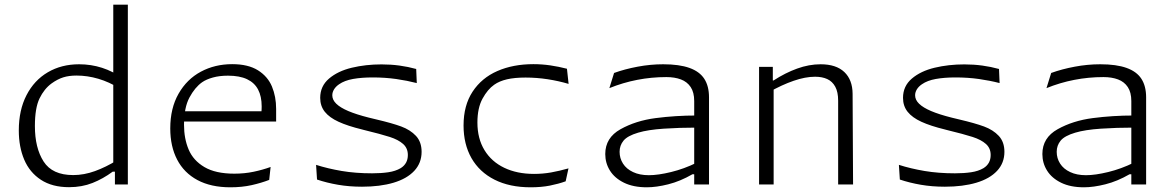

<svg xmlns="http://www.w3.org/2000/svg" viewBox="-20 -785 5000 817"><path d="M462 -765H524V0H469V-68L462 -75ZM316.5 -511.5Q367.5 -511.5 414.2 -496.5Q461 -481.5 499.5 -453L487.5 -409.5Q445 -436 398.5 -449.8Q352 -463.5 305.5 -463.5Q273.5 -463.5 249 -455.8Q224.5 -448 199.5 -430Q168 -407 148.2 -366.2Q128.5 -325.5 128.5 -248.5Q128.5 -155.5 165.5 -97.8Q202.5 -40 291.5 -40Q337.5 -40 384.2 -57Q431 -74 477 -102.5L474 -54.5H459.5Q419 -24.5 373.8 -6.5Q328.5 11.5 274 11.5Q202 11.5 154 -20Q106 -51.5 83 -105.8Q60 -160 60 -230Q60 -316.5 92.8 -380Q125.5 -443.5 183.5 -477.5Q241.5 -511.5 316.5 -511.5Z M763 -254.5Q763 -195 782.8 -148.5Q802.5 -102 850 -74Q897.5 -46 977 -46Q1020 -46 1058.5 -54Q1097 -62 1131.5 -74.5L1125.5 -19.5Q1092 -6.5 1050.8 2.8Q1009.5 12 960.5 12Q877.5 12 820.2 -18.8Q763 -49.5 733.8 -105.8Q704.5 -162 704.5 -238.5Q704.5 -324.5 739.8 -386.2Q775 -448 834.8 -480Q894.5 -512 968 -512Q1036 -512 1077.8 -485.8Q1119.5 -459.5 1137.2 -416.8Q1155 -374 1155 -321.5V-268H756.5V-311.5H1109L1089 -282.5Q1091 -294 1092.2 -306Q1093.5 -318 1093.5 -332Q1093.5 -375 1078.2 -404Q1063 -433 1031.2 -448Q999.5 -463 950 -463Q914 -463 886 -455.2Q858 -447.5 840 -435Q809.5 -413.5 786.2 -370.2Q763 -327 763 -254.5Z M1751 -491.5 1753.5 -431.5Q1713 -442 1665.8 -448.8Q1618.5 -455.5 1565.5 -455.5Q1518.5 -455.5 1482.2 -449Q1446 -442.5 1423 -426.5Q1409 -417 1401.5 -404.8Q1394 -392.5 1394 -379.5Q1394 -360 1411 -343.5Q1428 -327 1462 -312.5Q1496 -298 1549.5 -284.5L1582.5 -276.5Q1648.5 -261 1687.2 -246.8Q1726 -232.5 1750 -206.8Q1774 -181 1774 -139Q1774 -91.5 1742.8 -58Q1711.5 -24.5 1654.5 -7.5Q1597.5 9.5 1520.5 9.5Q1466 9.5 1418.2 1.2Q1370.5 -7 1329 -21L1325 -83.5Q1375 -67.5 1434 -57.5Q1493 -47.5 1563.5 -47.5Q1601.5 -47.5 1632.2 -52Q1663 -56.5 1685 -69.5L1686.5 -70.5Q1700.5 -79.5 1708 -93.2Q1715.5 -107 1715.5 -125.5Q1715.5 -154.5 1695.2 -172.5Q1675 -190.5 1638.8 -202.2Q1602.5 -214 1526.5 -232.5Q1524 -233.5 1521 -234Q1459.5 -249 1420.8 -266.8Q1382 -284.5 1362.2 -309.2Q1342.5 -334 1342.5 -368.5Q1342.5 -418.5 1380 -450.5Q1417.5 -482.5 1476.8 -496.8Q1536 -511 1603.5 -511Q1643.5 -511 1680 -506Q1716.5 -501 1751 -491.5Z M2392.5 -492.5 2399.5 -428Q2357.5 -440.5 2310.5 -447.8Q2263.5 -455 2216.5 -455Q2169.5 -455 2137.2 -447.5Q2105 -440 2083 -424.5Q2055 -405 2033.2 -365.2Q2011.5 -325.5 2011.5 -263.5Q2011.5 -195.5 2041.5 -146.2Q2071.5 -97 2125.8 -71Q2180 -45 2252.5 -45Q2289.5 -45 2324.8 -51.2Q2360 -57.5 2399 -68.5L2387 -13.5Q2356.5 -2.5 2319.8 4.8Q2283 12 2238 12Q2148.5 12 2084.2 -20.5Q2020 -53 1986.2 -112.2Q1952.5 -171.5 1952.5 -251Q1952.5 -336.5 1991 -395Q2029.5 -453.5 2096.5 -482.8Q2163.5 -512 2249.5 -512Q2286 -512 2321.8 -506.8Q2357.5 -501.5 2392.5 -492.5Z M2934 0V-355Q2934 -392 2919 -414.5Q2904 -437 2877.5 -447Q2851 -457 2815.5 -457Q2752 -457 2691.5 -445.2Q2631 -433.5 2573 -410L2593 -474.5Q2638.5 -491 2693 -501.2Q2747.5 -511.5 2802 -511.5Q2870.5 -511.5 2913.8 -496Q2957 -480.5 2977 -449.5Q2997 -418.5 2997 -371V0ZM2695.5 -220.5Q2650 -207 2633.2 -186.5Q2616.5 -166 2616.5 -139Q2616.5 -111.5 2631 -88.8Q2645.5 -66 2673.8 -52.8Q2702 -39.5 2741 -39.5Q2780.5 -39.5 2835.8 -53Q2891 -66.5 2944 -92.5L2948.5 -43.5H2926.5Q2874.5 -13.5 2823.8 -0.8Q2773 12 2732.5 12Q2675 12 2635.2 -7.5Q2595.5 -27 2575.5 -59Q2555.5 -91 2555.5 -129.5Q2555.5 -199 2620.5 -235.2Q2685.5 -271.5 2770.2 -282.5Q2855 -293.5 2944 -293.5V-242Q2872 -242 2804.8 -237.5Q2737.5 -233 2695.5 -220.5Z M3272 0H3210V-500.5H3268.5V-438L3272 -431ZM3546.5 0V-356.5Q3546.5 -393.5 3534.2 -416Q3522 -438.5 3500.2 -448.5Q3478.5 -458.5 3448.5 -458.5Q3407 -458.5 3357 -441.2Q3307 -424 3251.5 -392.5V-442.5H3271.5Q3321.5 -475 3372 -493.2Q3422.5 -511.5 3472 -511.5Q3538 -511.5 3572.8 -478.5Q3607.5 -445.5 3608 -386L3610 0Z M4231 -491.5 4233.5 -431.5Q4193 -442 4145.8 -448.8Q4098.5 -455.5 4045.5 -455.5Q3998.5 -455.5 3962.2 -449Q3926 -442.5 3903 -426.5Q3889 -417 3881.5 -404.8Q3874 -392.5 3874 -379.5Q3874 -360 3891 -343.5Q3908 -327 3942 -312.5Q3976 -298 4029.5 -284.5L4062.5 -276.5Q4128.5 -261 4167.2 -246.8Q4206 -232.5 4230 -206.8Q4254 -181 4254 -139Q4254 -91.5 4222.8 -58Q4191.5 -24.5 4134.5 -7.5Q4077.5 9.5 4000.5 9.5Q3946 9.5 3898.2 1.2Q3850.5 -7 3809 -21L3805 -83.5Q3855 -67.5 3914 -57.5Q3973 -47.5 4043.5 -47.5Q4081.5 -47.5 4112.2 -52Q4143 -56.5 4165 -69.5L4166.5 -70.5Q4180.5 -79.5 4188 -93.2Q4195.5 -107 4195.5 -125.5Q4195.5 -154.5 4175.2 -172.5Q4155 -190.5 4118.8 -202.2Q4082.5 -214 4006.5 -232.5Q4004 -233.5 4001 -234Q3939.5 -249 3900.8 -266.8Q3862 -284.5 3842.2 -309.2Q3822.5 -334 3822.5 -368.5Q3822.5 -418.5 3860 -450.5Q3897.5 -482.5 3956.8 -496.8Q4016 -511 4083.5 -511Q4123.5 -511 4160 -506Q4196.5 -501 4231 -491.5Z M4794 0V-355Q4794 -392 4779 -414.5Q4764 -437 4737.5 -447Q4711 -457 4675.5 -457Q4612 -457 4551.5 -445.2Q4491 -433.5 4433 -410L4453 -474.5Q4498.5 -491 4553 -501.2Q4607.5 -511.5 4662 -511.5Q4730.5 -511.5 4773.8 -496Q4817 -480.5 4837 -449.5Q4857 -418.5 4857 -371V0ZM4555.5 -220.5Q4510 -207 4493.2 -186.5Q4476.5 -166 4476.5 -139Q4476.5 -111.5 4491 -88.8Q4505.5 -66 4533.8 -52.8Q4562 -39.5 4601 -39.5Q4640.5 -39.5 4695.8 -53Q4751 -66.5 4804 -92.5L4808.5 -43.5H4786.5Q4734.5 -13.5 4683.8 -0.8Q4633 12 4592.5 12Q4535 12 4495.2 -7.5Q4455.5 -27 4435.5 -59Q4415.5 -91 4415.5 -129.5Q4415.5 -199 4480.5 -235.2Q4545.5 -271.5 4630.2 -282.5Q4715 -293.5 4804 -293.5V-242Q4732 -242 4664.8 -237.5Q4597.5 -233 4555.5 -220.5Z"/></svg>

Font: Monaspace Argon Var
Style: Regular
Weight: 400
Designer: Riley Cran and the Lettermatic Team
Version: Version 1.000 (Monaspace Argon Var)